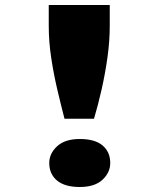

<svg xmlns="http://www.w3.org/2000/svg" viewBox="-20 -737 633 768"><path d="M238 -262Q224 -316 209.5 -377.5Q195 -439 185 -504.5Q175 -570 175 -634V-717H419V-634Q419 -573 410 -508.5Q401 -444 387 -381.5Q373 -319 356 -262ZM299 11Q239 11 208 -15Q177 -41 177 -85Q177 -123 208.5 -152Q240 -181 299 -181Q360 -181 390.5 -155Q421 -129 421 -85Q421 -47 390 -18Q359 11 299 11Z"/></svg>

Font: Lexend Tera ExtraBold
Style: Regular
Weight: 800
Designer: Bonnie Shaver-Troup, Thomas Jockin
Foundry: Lexend
Version: Version 1.007